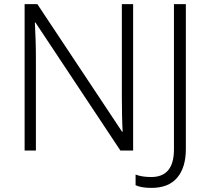

<svg xmlns="http://www.w3.org/2000/svg" viewBox="-20 -734 1021 936"><path d="M629 0H567L153 -624H150Q152 -585 153.5 -541.5Q155 -498 155 -451V0H100V-714H162L575 -92H578Q576 -123 575 -171Q574 -219 574 -261V-714H629ZM718 182Q692 182 673 178.5Q654 175 641 169V117Q656 123 675.5 126Q695 129 717 129Q828 129 828 -5V-714H886V-7Q886 82 844 132Q802 182 718 182Z"/></svg>

Font: RS Noto Sans Light
Style: Regular
Weight: 300
Designer: Monotype Design Team
Foundry: Monotype Imaging Inc.
Version: Version 3.10